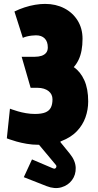

<svg xmlns="http://www.w3.org/2000/svg" viewBox="-20 -730 501 984"><path d="M91 -439 137 -280H172Q190 -280 204.5 -275.5Q219 -271 229 -263Q239 -255 244 -244.5Q249 -234 249 -221Q249 -195 240.5 -178.5Q232 -162 212.5 -154Q193 -146 159 -146Q136 -146 113 -150Q90 -154 71.5 -159.5Q53 -165 42 -169Q31 -173 31 -173L15 -21Q15 -21 28.5 -16Q42 -11 65 -4.5Q88 2 117 7Q146 12 176 12Q246 12 295 -7Q344 -26 374 -57.5Q404 -89 418 -128.5Q432 -168 432 -210Q432 -275 412 -319Q392 -363 358 -386Q373 -403 383 -424Q393 -445 398 -472Q403 -499 403 -531Q403 -584 378 -624.5Q353 -665 309.5 -687.5Q266 -710 211 -710Q187 -710 160 -705.5Q133 -701 105.5 -692Q78 -683 54 -671L97 -536Q105 -540 117 -543Q129 -546 142 -547.5Q155 -549 164 -549Q179 -549 190 -545Q201 -541 209 -533Q217 -525 221 -513.5Q225 -502 225 -487Q225 -470 216.5 -459.5Q208 -449 193 -444Q178 -439 158 -439ZM170 -9V0L266 115Q270 119 269 124.5Q268 130 263.5 133Q259 136 252 133L144 87L102 178L219 224Q260 240 294.5 230Q329 220 349 193Q369 166 368 130Q367 94 338 58L290 -1V-9Z"/></svg>

Font: Advent Pro Black
Style: Regular
Weight: 900
Version: Version 3.000